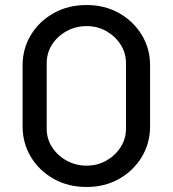

<svg xmlns="http://www.w3.org/2000/svg" viewBox="-20 -732 688 765"><path d="M325 13Q252 13 194.5 -19Q137 -51 103.5 -106Q70 -161 70 -229V-471Q70 -539 103.5 -593.5Q137 -648 194.5 -680Q252 -712 325 -712Q397 -712 454 -680Q511 -648 544.5 -593.5Q578 -539 578 -471V-229Q578 -161 544.5 -106Q511 -51 454 -19Q397 13 325 13ZM325 -72Q368 -72 403.5 -92Q439 -112 460.5 -145.5Q482 -179 482 -220V-480Q482 -521 460.5 -554.5Q439 -588 403.5 -608Q368 -628 325 -628Q282 -628 245.5 -608Q209 -588 187.5 -554.5Q166 -521 166 -480V-220Q166 -179 187.5 -145.5Q209 -112 245.5 -92Q282 -72 325 -72Z"/></svg>

Font: MuseoModerno SemiBold
Style: Regular
Weight: 400
Version: Version 1.001